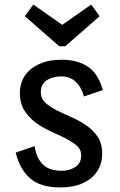

<svg xmlns="http://www.w3.org/2000/svg" viewBox="-20 -807 526 842"><path d="M49 0ZM249 -472Q211 -472 185 -455Q159 -438 159 -403Q159 -375 179 -356.5Q199 -338 229 -323Q259 -308 293.5 -293Q328 -278 358 -257.5Q388 -237 408 -207.5Q428 -178 428 -133Q428 -66 379 -25.5Q330 15 243 15Q157 15 111.5 -25.5Q66 -66 49 -138L132 -166Q137 -133 148.5 -112Q160 -91 176 -79Q192 -67 211 -62.5Q230 -58 250 -58Q284 -58 310 -74.5Q336 -91 336 -126Q336 -152 316 -169Q296 -186 266 -201Q236 -216 201.5 -231.5Q167 -247 137 -269Q107 -291 87 -322.5Q67 -354 67 -401Q67 -424 76 -449.5Q85 -475 106.5 -496Q128 -517 163.5 -531Q199 -545 251 -545Q320 -545 365.5 -514.5Q411 -484 431 -412L348 -384Q337 -425 312 -448.5Q287 -472 249 -472ZM89 -736 126 -787 253 -698 380 -787 417 -736 266 -604H240Z"/></svg>

Font: Orienta
Style: Regular
Weight: 400
Designer: Eduardo Rodriguez Tunni
Foundry: Eduardo Rodriguez Tunni
Version: Version 1.001